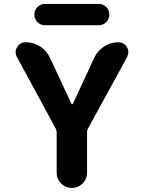

<svg xmlns="http://www.w3.org/2000/svg" viewBox="-20 -968 718 968"><path d="M207 -840.8Q184.6 -840.8 168.9 -856.4Q153.3 -872.1 153.3 -894.5Q153.3 -917 168.9 -932.6Q184.6 -948.2 207 -948.2H477.5Q500 -948.2 515.6 -932.6Q531.2 -917 531.2 -894.5Q531.2 -872.1 515.6 -856.4Q500 -840.8 477.5 -840.8ZM339.8 -445.3Q340.8 -442.4 343.8 -442.4Q346.7 -442.4 347.7 -445.3L456.1 -678.7Q472.7 -712.9 505.4 -733.9Q538.1 -754.9 576.2 -754.9Q605.5 -754.9 620.1 -730.5Q627 -717.8 627 -705.1Q627 -693.4 621.1 -680.7L423.8 -320.3Q418.9 -311.5 418.9 -301.8V-97.7Q418.9 -65.4 396.5 -43Q374 -20.5 342.3 -20.5Q310.5 -20.5 288.1 -43Q265.6 -65.4 265.6 -97.7V-301.8Q265.6 -311.5 260.7 -320.3L65.4 -680.7Q58.6 -692.4 58.6 -704.1Q58.6 -717.8 66.4 -730.5Q81.1 -754.9 109.4 -754.9H110.4Q149.4 -754.9 182.1 -733.9Q214.8 -712.9 231.4 -677.7Z"/></svg>

Font: Gen Jyuu GothicX Bold
Style: Bold
Weight: 700
Designer: Ryoko NISHIZUKA (kana &amp; ideographs); Paul D. Hunt (Latin, Greek &amp; Cyrillic); Wenlong ZHANG (bopomofo); Sandoll C
Version: Version 1.058.20140828